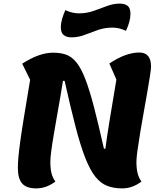

<svg xmlns="http://www.w3.org/2000/svg" viewBox="-20 -1018 896 1064"><path d="M181 26Q127 26 103 -1Q79 -28 79 -88Q79 -113 82 -147.5Q85 -182 92.5 -236.5Q100 -291 113.5 -373.5Q127 -456 147 -576L103 -665Q197 -726 274 -726H275Q317 -726 348 -714.5Q379 -703 404.5 -671Q430 -639 453 -579.5Q476 -520 500.5 -426Q525 -332 556 -194H564Q571 -249 585.5 -339.5Q600 -430 625 -577L586 -666Q677 -727 752 -727Q817 -727 817 -649Q817 -635 811 -596.5Q805 -558 796 -506Q787 -454 776.5 -396Q766 -338 757 -283Q748 -228 742 -185.5Q736 -143 736 -122Q736 -84 742.5 -58Q749 -32 764 -12Q714 26 658 26Q610 26 574 12Q538 -2 509 -38Q480 -74 453.5 -140.5Q427 -207 399.5 -312.5Q372 -418 338 -570H329Q323 -530 314 -479Q305 -428 295.5 -373.5Q286 -319 277.5 -269Q269 -219 264 -180.5Q259 -142 259 -122Q259 -83 265.5 -57.5Q272 -32 287 -12Q237 26 181 26ZM377 -811Q348 -811 332.5 -824Q317 -837 317 -868Q317 -888 324 -912.5Q331 -937 342 -962Q380 -944 417 -944Q460 -944 498.5 -957.5Q537 -971 572.5 -984.5Q608 -998 643 -998Q672 -998 687.5 -985.5Q703 -973 703 -941Q703 -900 678 -847Q641 -865 603 -865Q560 -865 522 -851.5Q484 -838 448.5 -824.5Q413 -811 377 -811Z"/></svg>

Font: Lemonada SemiBold
Style: Regular
Weight: 600
Designer: Mohamed Gaber (Arabic), Eduardo Tunni (Latin)
Foundry: Kief Type Foundry
Version: Version 4.005; ttfautohint (v1.8.3)